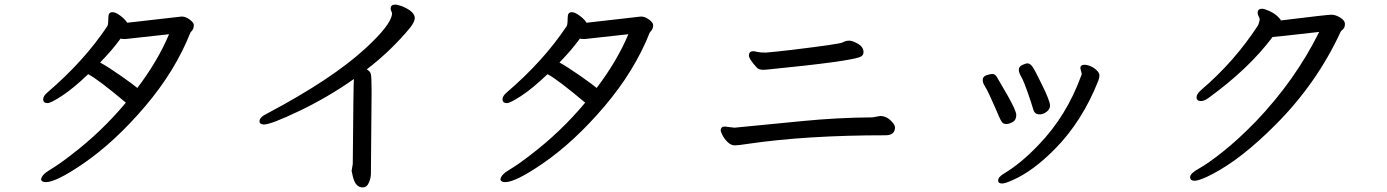

<svg xmlns="http://www.w3.org/2000/svg" viewBox="-20 -751 6040 836"><path d="M578 -368Q668 -487 716 -602L526 -581Q510 -581 505 -583Q469 -533 416 -479Q455 -457 509 -419Q563 -381 578 -368ZM180 42Q163 42 159 32Q159 11 198 -12Q237 -35 292 -78Q422 -177 528 -304Q408 -405 364 -428Q298 -365 249.5 -333.5Q201 -302 187 -302Q168 -302 168 -319Q168 -333 187 -349Q347 -486 448 -638Q452 -649 452 -677Q452 -698 470 -698Q483 -698 503.5 -683Q524 -668 534 -652L771 -679Q789 -679 806.5 -665.5Q824 -652 824 -642Q824 -625 813 -614L809 -609Q743 -442 611.5 -287.5Q480 -133 343 -39Q225 42 180 42Z M1559 65Q1527 65 1516 16L1511 -7L1516 -37Q1519 -407 1521 -407Q1407 -327 1283.5 -268Q1160 -209 1130 -209Q1110 -209 1110 -223Q1110 -241 1142 -256Q1427 -407 1572 -541Q1682 -642 1687 -690Q1687 -697 1684 -702Q1681 -707 1681 -714Q1681 -731 1701 -731Q1710 -731 1730 -724Q1786 -701 1786 -672Q1786 -657 1767 -632Q1685 -532 1577 -449Q1591 -441 1594.5 -429.5Q1598 -418 1598 -354L1595 4Q1595 22 1588 40Q1579 65 1559 65Z M2578 -368Q2668 -487 2716 -602L2526 -581Q2510 -581 2505 -583Q2469 -533 2416 -479Q2455 -457 2509 -419Q2563 -381 2578 -368ZM2180 42Q2163 42 2159 32Q2159 11 2198 -12Q2237 -35 2292 -78Q2422 -177 2528 -304Q2408 -405 2364 -428Q2298 -365 2249.5 -333.5Q2201 -302 2187 -302Q2168 -302 2168 -319Q2168 -333 2187 -349Q2347 -486 2448 -638Q2452 -649 2452 -677Q2452 -698 2470 -698Q2483 -698 2503.5 -683Q2524 -668 2534 -652L2771 -679Q2789 -679 2806.5 -665.5Q2824 -652 2824 -642Q2824 -625 2813 -614L2809 -609Q2743 -442 2611.5 -287.5Q2480 -133 2343 -39Q2225 42 2180 42Z M3180 -118Q3163 -118 3148.5 -132Q3134 -146 3126 -162Q3118 -178 3118 -182Q3118 -200 3136 -200L3178 -195L3475 -224Q3628 -239 3779 -240L3813 -246Q3837 -246 3856.5 -228Q3876 -210 3877 -197Q3877 -162 3836 -162Q3492 -162 3239 -125Q3194 -118 3180 -118ZM3304 -447Q3283 -447 3274 -458Q3241 -494 3241 -509Q3241 -528 3260 -528Q3266 -528 3277.5 -525Q3289 -522 3315 -522Q3352 -525 3429 -534Q3636 -559 3649.5 -566.5Q3663 -574 3678 -574Q3692 -574 3715.5 -560.5Q3739 -547 3740 -525Q3740 -510 3727 -504Q3685 -484 3319 -448Z M4362 -211Q4349 -211 4343 -219Q4337 -227 4331 -241Q4325 -255 4313 -282.5Q4301 -310 4288.5 -337Q4276 -364 4267.5 -377Q4259 -390 4259 -403Q4259 -418 4275.5 -423.5Q4292 -429 4301 -429Q4312 -429 4320 -416.5Q4328 -404 4366.5 -336.5Q4405 -269 4405 -250Q4405 -228 4389 -219.5Q4373 -211 4362 -211ZM4344 48Q4326 48 4326 35Q4326 20 4351 5Q4425 -39 4502 -120Q4624 -246 4688 -422Q4690 -425 4690 -430L4684 -454Q4684 -469 4702 -469Q4714 -469 4729 -462.5Q4744 -456 4755.5 -444.5Q4767 -433 4767 -424Q4767 -416 4765.5 -411Q4764 -406 4762 -399Q4692 -222 4572 -101Q4479 -7 4392 32Q4357 48 4344 48ZM4506 -253Q4485 -253 4479 -274.5Q4473 -296 4455.5 -346.5Q4438 -397 4427 -416Q4416 -435 4416 -447Q4416 -461 4431 -468Q4446 -475 4454 -475Q4465 -475 4475.5 -460.5Q4486 -446 4515 -386Q4552 -312 4552 -291Q4552 -276 4537.5 -264.5Q4523 -253 4506 -253Z M5181 36Q5162 36 5162 20Q5162 4 5201 -17.5Q5240 -39 5306 -91.5Q5372 -144 5448 -222Q5620 -402 5724 -612Q5532 -590 5521 -590Q5417 -451 5240 -323Q5223 -311 5209 -311Q5190 -311 5190 -328Q5190 -342 5212 -361Q5355 -483 5458 -641Q5463 -653 5465 -666Q5465 -672 5460.5 -679.5Q5456 -687 5456 -695Q5456 -713 5475 -713Q5485 -713 5507 -703Q5529 -693 5543 -679.5Q5557 -666 5557 -662Q5760 -687 5777 -687Q5795 -687 5815.5 -674.5Q5836 -662 5836 -647Q5836 -631 5828 -624Q5820 -617 5818 -614Q5714 -388 5534 -208Q5386 -59 5259 7Q5204 36 5181 36Z"/></svg>

Font: ToneOZ-Pinyin-WenKai-Medium
Style: Medium
Weight: 700
Designer: Fontworks Inc.
Foundry: ToneOZ
Version: Version 0.240331